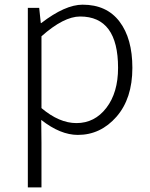

<svg xmlns="http://www.w3.org/2000/svg" viewBox="-20 -567 644 825"><path d="M99.6 238.3V-533.2H148.4L155.3 -467.8H157.2Q259.8 -546.9 335 -546.9Q438.5 -546.9 493.7 -474.1Q548.8 -401.4 548.8 -275.4Q548.8 -143.6 480.5 -65.4Q412.1 12.7 314.5 12.7Q239.3 12.7 157.2 -51.8L158.2 45.9V238.3ZM308.6 -38.1Q386.7 -38.1 437 -103.5Q487.3 -168.9 487.3 -275.4Q487.3 -496.1 324.2 -496.1Q253.9 -496.1 158.2 -411.1V-102.5Q234.4 -38.1 308.6 -38.1Z"/></svg>

Font: Gen Shin Gothic Light
Style: Regular
Weight: 200
Designer: [Source Han Sans]
Ryoko NISHIZUKA  (kana & ideographs); Paul D. Hunt (Latin, Greek & Cyrillic); Wenlong ZHANG  (bopomofo
Version: Version 1.002.20150607